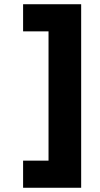

<svg xmlns="http://www.w3.org/2000/svg" viewBox="-20 -762 473 906"><path d="M89 -4H209V-614H89V-742H363V124H89Z"/></svg>

Font: Trueno
Style: Bd
Weight: 700
Designer: Julieta Ulanovsky
Foundry: Julieta Ulanovsky
Version: Version 3.001b